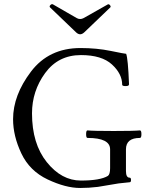

<svg xmlns="http://www.w3.org/2000/svg" viewBox="-20 -913 728 946"><path d="M44.4 0ZM523.4 -876.5 396.5 -754.9Q385.3 -744.1 375 -744.1Q364.3 -744.1 353.5 -754.9L226.6 -876.5Q224.6 -878.4 224.6 -881.3Q224.6 -884.3 228.5 -888.4Q232.4 -892.6 236.8 -892.6Q238.8 -892.6 240.7 -891.6L358.4 -823.7Q366.2 -819.3 375 -819.3Q383.3 -819.3 391.6 -823.7L511.7 -891.6Q512.7 -892.1 514.2 -892.1Q518.1 -892.1 521.7 -887.7Q525.4 -883.3 525.1 -880.6Q524.9 -877.9 523.4 -876.5ZM600.6 -70.3Q600.6 -37.6 618.7 -37.6Q625.5 -37.6 625.5 -26.4Q625.5 -15.1 619.1 -15.1Q612.8 -15.1 564.5 -9.3L461.9 7.8Q418 13.2 375 13.2Q303.7 13.2 214.8 -28.8Q126 -70.8 85.2 -157Q44.4 -243.2 44.4 -325.7Q44.4 -443.8 132.6 -560.1Q220.7 -676.3 376.5 -676.3Q456.5 -676.3 525.6 -662.1Q594.7 -647.9 601.6 -647.9Q610.8 -624 615.7 -497.6Q615.7 -488.8 599.1 -488.8Q582.5 -488.8 582 -495.1Q582 -549.3 531.5 -595.5Q481 -641.6 378.9 -641.6Q267.1 -641.6 202.4 -553Q137.7 -464.4 137.7 -354.5Q137.7 -205.1 210.4 -114.3Q283.2 -23.4 378.4 -23.4Q473.6 -23.4 511.7 -46.4Q522.5 -54.2 522.5 -84.5V-177.2Q522.5 -233.4 411.1 -233.4Q404.3 -233.4 404.3 -252Q404.3 -270.5 411.1 -270.5Q438.5 -267.6 540 -267.6Q641.6 -267.6 669.4 -270.5Q676.8 -270.5 676.8 -252Q676.8 -233.4 669.4 -233.4Q600.6 -233.4 600.6 -177.2Z"/></svg>

Font: Junicode
Style: Regular
Weight: 400
Designer: Peter S. Baker
Foundry: Briery Creek Software
Version: Version 0.7.2